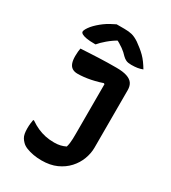

<svg xmlns="http://www.w3.org/2000/svg" viewBox="-228 -1055 1055 1188"><g transform="rotate(30 300.0 -461.0)"><path d="M276 -115Q300 -115 319.5 -119.5Q339 -124 357 -133Q361 -147 363 -161.5Q365 -176 365.5 -193Q366 -210 366 -230Q366 -273 366 -317.5Q366 -362 366 -409Q366 -456 366 -507Q366 -558 366 -614L391 -571L338 -598L390 -597Q361 -587 333.5 -579Q306 -571 281 -566Q256 -561 233 -558.5Q210 -556 188 -556Q166 -556 151 -565.5Q136 -575 129 -594.5Q122 -614 122 -644Q122 -662 123.5 -676Q125 -690 127 -700Q159 -702 190.5 -703.5Q222 -705 253.5 -706.5Q285 -708 317 -708.5Q349 -709 380 -709Q426 -709 454.5 -699.5Q483 -690 496 -671.5Q509 -653 509 -623Q509 -579 509 -530.5Q509 -482 509 -429.5Q509 -377 509 -322Q509 -267 509 -212Q509 -172 493.5 -130.5Q478 -89 447 -55Q416 -21 370.5 -0.5Q325 20 263 20Q233 20 205 15Q177 10 154.5 1Q132 -8 119 -22Q109 -32 102 -43.5Q95 -55 92 -71Q89 -87 89 -108Q89 -129 91 -144Q93 -159 95 -171H101Q130 -151 157.5 -139Q185 -127 213.5 -121Q242 -115 276 -115ZM246 -942Q256 -942 265 -942Q274 -942 283.5 -942Q293 -942 302 -942Q333 -942 355.5 -936.5Q378 -931 407 -912Q425 -899 442 -885.5Q459 -872 474 -857Q489 -842 502.5 -823.5Q516 -805 529 -783Q511 -776 492.5 -773Q474 -770 449 -770Q425 -770 411.5 -776.5Q398 -783 387 -794Q368 -815 345.5 -831Q323 -847 279 -871L335 -857Q318 -857 301 -857Q284 -857 267 -857L323 -872Q273 -842 242.5 -816Q212 -790 195 -769H189Q152 -769 129.5 -773Q107 -777 96.5 -783.5Q86 -790 86 -798Q86 -805 92.5 -817Q99 -829 112 -845Q124 -859 139.5 -873Q155 -887 172 -899.5Q189 -912 208 -922.5Q227 -933 246 -942Z"/></g></svg>

Font: Recursive Monospace Casual
Style: Bold
Weight: 700
Version: Version 1.047